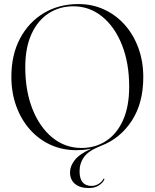

<svg xmlns="http://www.w3.org/2000/svg" viewBox="-20 -730 762 946"><path d="M366 -710Q435.5 -710 494 -682.8Q552.5 -655.5 595.5 -606.8Q638.5 -558 662.2 -492.5Q686 -427 686 -350Q686 -222 629.2 -135Q572.5 -48 479 -12Q417 12 394.5 43Q372 74 372 114Q372 186 431.5 186Q449.5 186 465.5 176.2Q481.5 166.5 488.5 153Q490.5 149 493 150Q495.5 151.5 493.5 155.5Q486.5 171 466.8 183.8Q447 196.5 417 196.5Q374 196.5 349.5 176Q325 155.5 325 119Q325 88.5 348.5 58.5Q372 28.5 429.5 3Q407 7 389.8 8.5Q372.5 10 356.5 10Q286.5 10 228 -17Q169.5 -44 126.5 -93Q83.5 -142 59.8 -208Q36 -274 36 -351.5Q36 -460 78.8 -540.5Q121.5 -621 196 -665.5Q270.5 -710 366 -710ZM616.5 -303Q616.5 -419 581 -508.5Q545.5 -598 483.2 -648.5Q421 -699 341.5 -699Q273 -699 219.5 -664.2Q166 -629.5 135.2 -562.5Q104.5 -495.5 104.5 -399Q104.5 -282 140.2 -192.2Q176 -102.5 238.5 -51.8Q301 -1 381.5 -1Q450 -1 503 -35.8Q556 -70.5 586.2 -137.8Q616.5 -205 616.5 -303Z"/></svg>

Font: Fraunces 144pt Light
Style: Regular
Weight: 300
Version: Version 1.000;[b76b70a41]